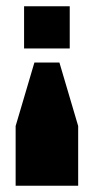

<svg xmlns="http://www.w3.org/2000/svg" viewBox="-20 -423 300 614"><path d="M90 -223H170L230 -20V171H30V-20ZM57 -403H203V-268H57Z"/></svg>

Font: Rokkitt Black
Style: Regular
Weight: 900
Designer: Vernon Adams
Foundry: Vernon Adams
Version: Version 3.103